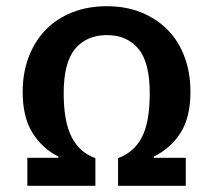

<svg xmlns="http://www.w3.org/2000/svg" viewBox="-20 -598 686 618"><path d="M324 -485Q259 -485 222 -441Q185 -397 185 -298Q185 -207 210.5 -157Q236 -107 287 -89V0H68V-90H168V-94Q116 -120 84.5 -170.5Q53 -221 53 -302Q53 -364 72.5 -415Q92 -466 127 -502Q162 -538 212 -558Q262 -578 324 -578Q385 -578 434.5 -558Q484 -538 519.5 -502Q555 -466 574 -415Q593 -364 593 -302Q593 -221 561.5 -171Q530 -121 475 -94V-90H578V0H360V-89Q412 -108 437 -157Q462 -206 462 -298Q462 -398 425 -441.5Q388 -485 324 -485Z"/></svg>

Font: Qnwhxotralxmqkhsjrfbfhwcoqn
Style: Regular
Weight: 500
Designer: Carrois Corporate & Edenspiekermann
Foundry: Carrois Corporate GbR & Edenspiekermann AG
Version: Version 2.001